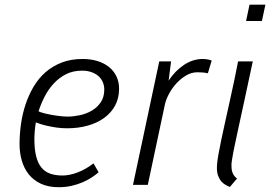

<svg xmlns="http://www.w3.org/2000/svg" viewBox="-20 -780 1140 810"><path d="M243.7 -39.6Q273.4 -39.6 307.9 -52.7Q342.3 -65.9 374.5 -90.8L396 -53.2Q383.3 -42 366 -30.8Q348.6 -19.5 327.4 -10.5Q306.2 -1.5 281 4.2Q255.9 9.8 228 9.8Q183.6 9.8 152.1 -5.1Q120.6 -20 100.8 -45.2Q81.1 -70.3 71.8 -103Q62.5 -135.7 62.5 -171.4Q62.5 -213.9 68.6 -257.1Q74.7 -300.3 88.1 -340.3Q101.6 -380.4 122.3 -415.3Q143.1 -450.2 172.6 -475.8Q202.1 -501.5 241 -516.4Q279.8 -531.2 328.6 -531.2Q362.3 -531.2 390.4 -522.7Q418.5 -514.2 439 -498Q459.5 -481.9 470.9 -458.5Q482.4 -435.1 482.4 -405.8Q482.4 -365.7 465.6 -334.7Q448.7 -303.7 419.4 -282.5Q390.1 -261.2 350.1 -250Q310.1 -238.8 263.7 -238.8Q240.2 -238.8 218.3 -241.9Q196.3 -245.1 178.5 -249.3Q160.6 -253.4 148.2 -257.6Q135.7 -261.7 131.3 -263.7Q129.9 -255.9 128.7 -246.6Q127.4 -237.3 126.7 -228.3Q126 -219.2 125.5 -210.7Q125 -202.1 125 -195.3Q125 -151.4 132.3 -121.6Q139.6 -91.8 154.5 -73.5Q169.4 -55.2 191.7 -47.4Q213.9 -39.6 243.7 -39.6ZM326.2 -481.9Q287.6 -481.9 257.8 -466.6Q228 -451.2 205.6 -426.5Q183.1 -401.9 167.7 -371.3Q152.3 -340.8 142.6 -310.5Q148.4 -307.1 162.8 -303.2Q177.2 -299.3 195.3 -295.9Q213.4 -292.5 232.2 -290.3Q251 -288.1 265.6 -288.1Q288.6 -288.1 315.7 -293.7Q342.8 -299.3 366 -312.5Q389.2 -325.7 404.5 -347.7Q419.9 -369.6 419.9 -402.3Q419.9 -418.5 413.8 -433.1Q407.7 -447.8 395.8 -458.5Q383.8 -469.2 366.2 -475.6Q348.6 -481.9 326.2 -481.9Z M856.9 -470.7Q845.7 -473.6 832.8 -474.4Q819.8 -475.1 812.5 -475.1Q788.6 -475.1 766.1 -462.2Q743.7 -449.2 725.1 -429.2Q706.5 -409.2 693.6 -385.3Q680.7 -361.3 675.8 -339.8L603.5 0H541L651.9 -521H701.7L691.4 -439.9Q705.1 -460.4 721.2 -477.1Q737.3 -493.7 755.6 -505.9Q773.9 -518.1 793.9 -524.7Q814 -531.2 835.4 -531.2Q847.7 -531.2 858.4 -528.8Q869.1 -526.4 873 -524.4Z M959.5 -110.4Q958 -101.6 957.3 -95.5Q956.5 -89.4 956.5 -87.9Q956.5 -81.1 956.8 -73.2Q957 -65.4 959.2 -57.1Q961.4 -48.8 966.3 -41Q971.2 -33.2 980 -26.9L949.7 8.8Q944.3 5.9 934.6 1.5Q924.8 -2.9 915.5 -12.7Q906.2 -22.5 899.9 -39.3Q893.6 -56.2 895.5 -84Q896.5 -100.6 901.6 -129.2Q906.7 -157.7 914.3 -193.8Q921.9 -230 931.2 -271.7Q940.4 -313.5 950 -356.4Q959.5 -399.4 968.5 -441.7Q977.5 -483.9 984.4 -521H1046.4Q1027.3 -430.7 1012.9 -364.5Q998.5 -298.3 988 -250Q977.5 -201.7 970.5 -168.2Q963.4 -134.8 959.5 -110.4ZM1085 -691.4H1018.1L1032.7 -760.3H1099.6Z"/></svg>

Font: Ufes Sans Light
Style: Italic
Weight: 200
Designer: Ricardo Esteves & Thais Bronze
Foundry: ProDesignUfes - Ricardo Esteves, Thais Bronze
Version: Version 2.0